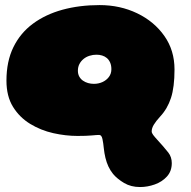

<svg xmlns="http://www.w3.org/2000/svg" viewBox="-20 -524 770 774"><path d="M544.5 230Q508 230 480.5 213.8Q453 197.5 436 177.5Q425 164 417.2 147.5Q409.5 131 405 112.2Q400.5 93.5 398.5 74Q396.5 53 393 36.5Q389.5 20 380 20Q370.5 20 350 22Q329.5 24 292.5 24Q245 24 194.8 12.8Q144.5 1.5 101.8 -24.5Q59 -50.5 32.5 -93.2Q6 -136 6 -199Q6 -276.5 34 -333.8Q62 -391 112.8 -428.5Q163.5 -466 232 -484.8Q300.5 -503.5 381.5 -503.5Q464 -503.5 532.8 -470.5Q601.5 -437.5 642.5 -379.2Q683.5 -321 683.5 -244Q683.5 -172.5 669.2 -129Q655 -85.5 625.5 -54Q608.5 -35.5 600 -21.2Q591.5 -7 591.5 5.5Q591.5 12 597.5 20Q603.5 28 614.5 40Q625.5 52 636.2 64.2Q647 76.5 658.5 91Q665.5 100 669 110.8Q672.5 121.5 672.5 133.5Q672.5 166 653 187.5Q633.5 209 604 219.5Q574.5 230 544.5 230ZM358.5 -186Q377 -186 393 -193.2Q409 -200.5 419 -213.8Q429 -227 429 -245Q429 -260.5 424 -271.8Q419 -283 410.8 -290Q402.5 -297 391.8 -300.2Q381 -303.5 369 -303.5Q354.5 -303.5 341 -299.2Q327.5 -295 317 -286.5Q306.5 -278 300.2 -266Q294 -254 294 -239Q294 -225.5 299.5 -215.5Q305 -205.5 314.2 -199Q323.5 -192.5 335 -189.2Q346.5 -186 358.5 -186Z"/></svg>

Font: Gluten Black
Style: Regular
Weight: 900
Designer: Tyler Finck
Foundry: Etcetera Type Company
Version: Version 1.300